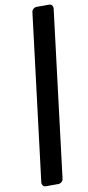

<svg xmlns="http://www.w3.org/2000/svg" viewBox="-112 -816 517 1131"><g transform="rotate(-10 146.5 -250.0)"><path d="M43 250C42 261 50 275 65 275H142C153 275 168 265 170 250L293 -750C294 -761 286 -775 271 -775H194C183 -775 168 -765 166 -750Z"/></g></svg>

Font: Falling Sky
Style: BlkObl
Weight: 900
Designer: Paul D. Hunt
Foundry: Adobe Systems Incorporated
Version: Version 1.02